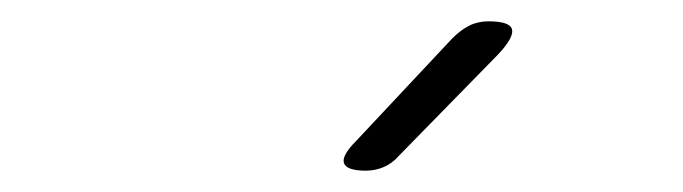

<svg xmlns="http://www.w3.org/2000/svg" viewBox="-20 -805 640 180"><path d="M323 -645Q305 -645 302.5 -652Q300 -659 314 -673L404 -769Q412 -777 420 -781Q428 -785 438 -785Q458 -785 460 -777.5Q462 -770 447 -754L354 -659Q348 -652 340 -648.5Q332 -645 323 -645Z"/></svg>

Font: Maple Mono Thin
Style: Italic
Weight: 250
Italic angle: -10°
Monospace: yes
Designer: subframe7536
Version: Version 7.000